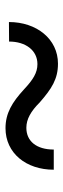

<svg xmlns="http://www.w3.org/2000/svg" viewBox="218 -650 234 711"><g transform="rotate(-90 335.5 -295.0)"><path d="M536.6 -378.9C536.6 -317.4 503.9 -273.9 453.1 -273.9C420.9 -273.9 395.5 -290 359.4 -323.7C312 -367.2 271.5 -392.1 215.8 -392.1C123.5 -392.1 62 -315.9 62 -213.4H136.7C136.7 -277.3 167.5 -314.9 217.3 -314.9C249.5 -314.9 278.8 -297.9 311 -265.6C361.8 -221.2 397.9 -197.8 454.6 -197.8C546.4 -197.8 608.9 -277.3 608.9 -379.4Z"/></g></svg>

Font: Bert Sans
Style: Regular
Weight: 400
Designer: Christian Robertson (Google), Cristiano Sobral
Foundry: Google, Cristiano Sobral
Version: Version 3.101